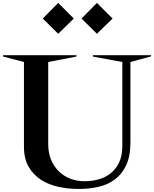

<svg xmlns="http://www.w3.org/2000/svg" viewBox="-58 -1242 1024 1276"><path d="M328.8 -1222.5 432.5 -1118.8 328.8 -1017.5 226.2 -1118.8ZM586.2 -1222.5 690 -1118.8 586.2 -1017.5 483.8 -1118.8ZM465 13.8Q395 13.8 329.4 -0.6Q263.8 -15 213.1 -48.1Q162.5 -81.2 131.9 -134.4Q101.2 -187.5 101.2 -266.2V-830L-37.5 -866.2V-875H450V-866.2L262.5 -830V-283.8Q262.5 -227.5 280.6 -182.5Q298.8 -137.5 331.2 -105Q363.8 -72.5 408.1 -55Q452.5 -37.5 505 -37.5Q551.2 -37.5 595.6 -49.4Q640 -61.2 675.6 -88.8Q711.2 -116.2 733.1 -161.2Q755 -206.2 755 -273.8V-830L558.8 -866.2V-875H946.2V-867.5L808.8 -830V-293.8Q808.8 -205 781.2 -145.6Q753.8 -86.2 706.9 -50.6Q660 -15 597.5 -0.6Q535 13.8 465 13.8Z"/></svg>

Font: Equateur
Style: Regular
Weight: 400
Designer: Ange Degheest & Eugénie Bidaut
Foundry: Velvetyne Type Foundry
Version: Version 1.000;FEAKit 1.0